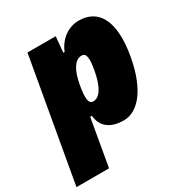

<svg xmlns="http://www.w3.org/2000/svg" viewBox="-218 -729 1013 1067"><g transform="rotate(-30 289.0 -195.5)"><path d="M-35.2 202.1H173.8L226.1 -98.1H237.3C242.7 -30.3 289.6 12.7 379.4 12.7C464.8 12.7 551.8 -73.2 587.9 -275.9C626 -492.7 561 -593.3 436.5 -593.3C372.6 -593.3 311 -551.8 283.2 -481H274.9L284.2 -582H103ZM284.7 -163.6C254.9 -163.6 250.5 -199.7 264.6 -279.3C280.3 -370.1 312.5 -417 355 -417C383.8 -417 388.7 -384.8 375.5 -309.6C358.4 -214.4 326.2 -163.6 284.7 -163.6Z"/></g></svg>

Font: Decalotype Black Italic
Style: Regular
Weight: 900
Italic angle: -10°
Designer: Alfredo Marco Pradil
Foundry: Alfredo Marco Pradil
Version: Version 1.0